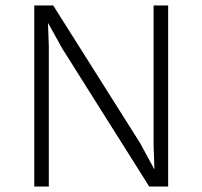

<svg xmlns="http://www.w3.org/2000/svg" viewBox="-20 -680 738 700"><path d="M593 -660V0H524L207 -503L156 -595H155L158 -511V0H105V-660H174L491 -158L542 -64H543L540 -149V-660Z"/></svg>

Font: Kantumruy Pro Light
Style: Regular
Weight: 300
Version: Version 1.002